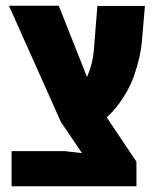

<svg xmlns="http://www.w3.org/2000/svg" viewBox="-20 -650 536 670"><path d="M456.1 0H20.5V-122.6H205.6L266.1 -115.7Q252.4 -136.7 226.8 -173.8Q201.2 -210.9 192.9 -223.6L11.2 -629.9H185.1L283.7 -381.3Q304.2 -428.7 307.6 -476.6L319.8 -629.4H485.8L475.1 -505.4Q471.2 -454.1 448.2 -386.7Q435.1 -349.1 410.4 -310.1Q385.7 -271 352.5 -240.2L456.1 -85.9Z"/></svg>

Font: Open Sans Hebrew Condensed Extra Bold
Style: Regular
Weight: 800
Width: 3
Foundry: Ascender Corporation, Yanek Iontef
Version: Version 2.001;PS 002.001;hotconv 1.0.70;makeotf.lib2.5.58329